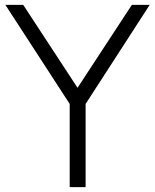

<svg xmlns="http://www.w3.org/2000/svg" viewBox="-20 -765 634 785"><path d="M265 -340 2 -745H75L297 -406L519 -745H592L330 -340V0H265Z"/></svg>

Font: BLUETTI 2.0 Extralight
Style: Roman
Weight: 200
Designer: Stijn de Vries
Foundry: tokotype
Version: Version 2.005;October 31, 2023;FontCreator 14.0.0.2814 64-bi